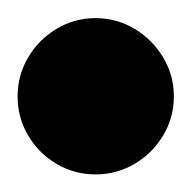

<svg xmlns="http://www.w3.org/2000/svg" viewBox="-57 -338 215 215"><path d="M-37.3 -230Q-37.3 -206.3 -25.5 -186.3Q-13.7 -166.3 6.3 -154.5Q26.3 -142.7 50 -142.7Q73.7 -142.7 93.7 -154.5Q113.7 -166.3 125.7 -186.3Q137.7 -206.3 137.7 -230Q137.7 -253.7 125.7 -273.7Q113.7 -293.7 93.7 -305.7Q73.7 -317.7 50 -317.7Q26.3 -317.7 6.3 -305.7Q-13.7 -293.7 -25.5 -273.7Q-37.3 -253.7 -37.3 -230Z"/></svg>

Font: Linefont Thin
Style: Regular
Weight: 100
Monospace: yes
Version: Version 3.002;gftools[0.9.33]